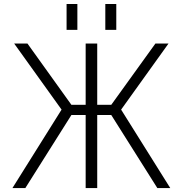

<svg xmlns="http://www.w3.org/2000/svg" viewBox="-20 -952 923 973"><path d="M414.1 1V-369.1H341.8L108.4 1H43L292 -396.5L51.8 -731.4H119.1L341.8 -420.9H414.1V-731.4H472.7V-420.9H543.9L767.6 -731.4H834L593.8 -396.5L842.8 1H777.3L543.9 -369.1H472.7V1ZM317.4 -800.8V-931.6H372.1V-800.8ZM513.7 -800.8V-931.6H569.3V-800.8Z"/></svg>

Font: Gen Shin Gothic Light
Style: Regular
Weight: 200
Designer: [Source Han Sans]
Ryoko NISHIZUKA  (kana & ideographs); Paul D. Hunt (Latin, Greek & Cyrillic); Wenlong ZHANG  (bopomofo
Version: Version 1.002.20150607